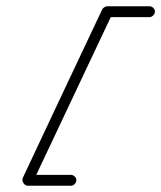

<svg xmlns="http://www.w3.org/2000/svg" viewBox="-20 -578 517 616"><path d="M459 -558Q466 -558 471.5 -553Q477 -548 477 -541Q477 -534 471.5 -528.5Q466 -523 459 -523Q425 -523 391.5 -523Q358 -523 324 -523Q323 -523 325.5 -525.5Q328 -528 331 -530Q335 -532 337.5 -533.5Q340 -535 340 -533Q276 -398 212.5 -263Q149 -128 85 7Q83 11 79 7.5Q75 4 71 -1Q68 -7 66.5 -12Q65 -17 69 -17Q103 -17 137.5 -17Q172 -17 207 -17Q207 -17 207 -17Q207 -17 207 -17Q214 -17 219.5 -12Q225 -7 225 0Q225 7 219.5 12.5Q214 18 207 18Q172 18 137.5 18Q103 18 69 18Q61 18 55 9Q50 0 53 -7Q117 -143 180.5 -278Q244 -413 308 -548Q309 -551 315 -555Q321 -558 324 -558Q358 -558 391.5 -558Q425 -558 459 -558Q459 -558 459 -558Q459 -558 459 -558Z"/></svg>

Font: FRB American Cursive
Style: Italic
Weight: 400
Italic angle: -25°
Version: Version 2.0;Modular Font Editor K font №1